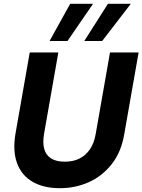

<svg xmlns="http://www.w3.org/2000/svg" viewBox="-20 -975 747 1007"><path d="M294 12Q209 12 151 -21.5Q93 -55 69.5 -119Q46 -183 61 -273L136 -700H286L211 -273Q203 -226 212 -193.5Q221 -161 248 -144Q275 -127 320 -127Q364 -127 397 -143.5Q430 -160 452 -192.5Q474 -225 482 -273L557 -700H707L632 -273Q616 -177 565.5 -113.5Q515 -50 444.5 -19Q374 12 294 12ZM422 -760 546 -955H666L516 -760ZM240 -760 348 -955H468L334 -760Z"/></svg>

Font: DM Sans 28pt Black
Style: Italic
Weight: 900
Italic angle: -10°
Version: Version 4.004;gftools[0.9.30]